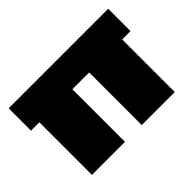

<svg xmlns="http://www.w3.org/2000/svg" viewBox="-107 -759 978 978"><g transform="rotate(-45 381.5 -270.0)"><path d="M321 -379V0H83V-379ZM740 -540V-379H23V-540ZM680 -379V0H442V-379Z"/></g></svg>

Font: Pathway Extreme SemiCondensed Black
Style: Regular
Weight: 900
Width: 4
Version: Version 1.001;gftools[0.9.26]